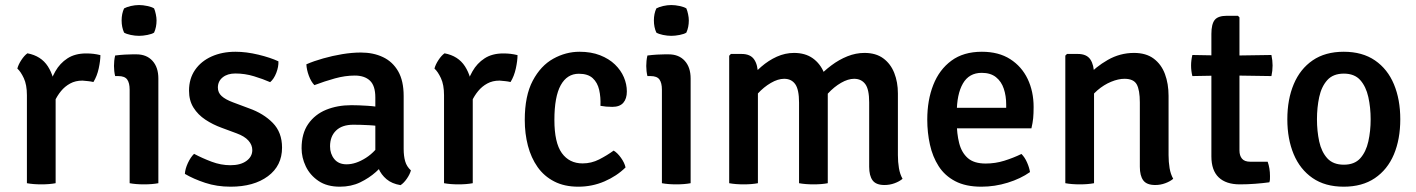

<svg xmlns="http://www.w3.org/2000/svg" viewBox="-20 -708 5474 742"><path d="M368 -495Q368 -473.5 361.5 -443.5Q355 -413.5 341 -391Q330.5 -393.5 320 -394.5Q309.5 -395.5 298.5 -396.5Q271.5 -396.5 251 -385.2Q230.5 -374 215.8 -356Q201 -338 190.8 -315.8Q180.5 -293.5 173 -271.5L157.5 -291Q159 -327 167.5 -364Q176 -401 193.8 -432.2Q211.5 -463.5 240.8 -482.5Q270 -501.5 313 -501.5Q328 -501.5 340.8 -500Q353.5 -498.5 368 -495ZM47 -443Q51 -458.5 62.5 -476Q74 -493.5 86 -502Q139 -492 165 -451.5Q191 -411 195 -349.5V0Q171 4.5 140 4.5Q108.5 4.5 84 0V-340Q84 -380.5 72 -406Q60 -431.5 47 -443Z M592 0Q568 4.5 536.5 4.5Q505 4.5 481 0V-361.5Q481 -387.5 471.5 -400.8Q462 -414 437 -414H425Q420.5 -433 420.5 -453Q420.5 -462.5 421.5 -472.8Q422.5 -483 425 -493.5Q444.5 -496 462.5 -497Q480.5 -498 492 -498H507Q546.5 -498 569.2 -473Q592 -448 592 -404.5ZM450 -629Q450 -655 459.5 -675.5Q469.5 -681 485.8 -684.8Q502 -688.5 517.5 -688.5Q532 -688.5 549.5 -684.8Q567 -681 575.5 -675.5Q579.5 -666 582.2 -653Q585 -640 585 -629Q585 -603 575.5 -582Q567.5 -576.5 549.8 -573Q532 -569.5 517.5 -569.5Q502 -569.5 485.2 -573Q468.5 -576.5 459.5 -582Q450 -603 450 -629Z M694.5 -36Q695.5 -55 706 -77.8Q716.5 -100.5 730 -113.5Q762 -96.5 798 -83Q834 -69.5 870.5 -69.5Q909.5 -69.5 932.2 -86Q955 -102.5 955 -128Q955 -148 940 -164.8Q925 -181.5 895 -192.5L837 -214Q802.5 -226.5 773.8 -245.5Q745 -264.5 727.8 -292Q710.5 -319.5 710.5 -357.5Q710.5 -404 733.8 -437.8Q757 -471.5 797.8 -489.8Q838.5 -508 890 -508Q931.5 -508 978.2 -496.8Q1025 -485.5 1056 -471Q1057 -450.5 1047.8 -426.5Q1038.5 -402.5 1024 -390.5Q997 -402.5 961.8 -413.2Q926.5 -424 889.5 -424Q859 -424 840.5 -409Q822 -394 822 -369.5Q822 -350 836.5 -336.8Q851 -323.5 880.5 -312.5L942 -289.5Q998.5 -269.5 1034.2 -233Q1070 -196.5 1070 -137.5Q1070 -67.5 1015.5 -27Q961 13.5 871 13.5Q818 13.5 772.8 -1.5Q727.5 -16.5 694.5 -36Z M1145.5 -135Q1145.5 -192 1171.2 -229Q1197 -266 1240.5 -283.8Q1284 -301.5 1338 -301.5Q1365 -301.5 1400.2 -299.2Q1435.5 -297 1465.5 -290V-216.5Q1439.5 -222.5 1406.5 -224.2Q1373.5 -226 1345.5 -226Q1302 -226 1278.8 -203.5Q1255.5 -181 1255.5 -142.5Q1255.5 -113.5 1272 -93.2Q1288.5 -73 1319.5 -73Q1355 -73 1394.2 -98Q1433.5 -123 1460.5 -170.5L1477 -88.5Q1459 -67 1432.8 -43.5Q1406.5 -20 1371.8 -3.2Q1337 13.5 1293.5 13.5Q1243.5 13.5 1210.8 -8.8Q1178 -31 1161.8 -65Q1145.5 -99 1145.5 -135ZM1568 -49.5Q1564 -34.5 1552.5 -17.8Q1541 -1 1528 7.5Q1494.5 2 1473.8 -15.5Q1453 -33 1442.8 -57.2Q1432.5 -81.5 1430.5 -108V-331.5Q1430.5 -376.5 1409.8 -396.2Q1389 -416 1351 -416Q1314 -416 1274.2 -405Q1234.5 -394 1195 -379Q1182 -392.5 1173.5 -415.5Q1165 -438.5 1164 -459.5Q1192.5 -472 1228.8 -482.2Q1265 -492.5 1303 -498.8Q1341 -505 1374.5 -505Q1423 -505 1460.2 -487.2Q1497.5 -469.5 1518.8 -432.5Q1540 -395.5 1540 -337V-132.5Q1540 -105 1545.8 -84.8Q1551.5 -64.5 1568 -49.5Z M1980 -495Q1980 -473.5 1973.5 -443.5Q1967 -413.5 1953 -391Q1942.5 -393.5 1932 -394.5Q1921.5 -395.5 1910.5 -396.5Q1883.5 -396.5 1863 -385.2Q1842.5 -374 1827.8 -356Q1813 -338 1802.8 -315.8Q1792.5 -293.5 1785 -271.5L1769.5 -291Q1771 -327 1779.5 -364Q1788 -401 1805.8 -432.2Q1823.5 -463.5 1852.8 -482.5Q1882 -501.5 1925 -501.5Q1940 -501.5 1952.8 -500Q1965.5 -498.5 1980 -495ZM1659 -443Q1663 -458.5 1674.5 -476Q1686 -493.5 1698 -502Q1751 -492 1777 -451.5Q1803 -411 1807 -349.5V0Q1783 4.5 1752 4.5Q1720.5 4.5 1696 0V-340Q1696 -380.5 1684 -406Q1672 -431.5 1659 -443Z M2300.5 -299Q2302 -332.5 2295.5 -360.8Q2289 -389 2270.5 -406Q2252 -423 2217 -423Q2171.5 -423 2147 -378.8Q2122.5 -334.5 2122.5 -244.5Q2122.5 -156.5 2151.2 -116.5Q2180 -76.5 2231.5 -76.5Q2265.5 -76.5 2295.8 -92Q2326 -107.5 2351.5 -126Q2366 -117.5 2379.8 -98.2Q2393.5 -79 2397.5 -61Q2363.5 -27.5 2316 -7Q2268.5 13.5 2215 13.5Q2161 13.5 2121.8 -6.8Q2082.5 -27 2057.5 -62.5Q2032.5 -98 2020.2 -144.8Q2008 -191.5 2008 -244.5Q2008 -338 2038.8 -396Q2069.5 -454 2118 -481Q2166.5 -508 2219.5 -508Q2264.5 -508 2299 -494.5Q2333.5 -481 2356.5 -458.8Q2379.5 -436.5 2391 -409.5Q2402.5 -382.5 2402.5 -354.5Q2402.5 -326.5 2388.8 -310.8Q2375 -295 2346.5 -295Q2333 -295 2322.5 -296Q2312 -297 2300.5 -299Z M2649 0Q2625 4.5 2593.5 4.5Q2562 4.5 2538 0V-361.5Q2538 -387.5 2528.5 -400.8Q2519 -414 2494 -414H2482Q2477.5 -433 2477.5 -453Q2477.5 -462.5 2478.5 -472.8Q2479.5 -483 2482 -493.5Q2501.5 -496 2519.5 -497Q2537.5 -498 2549 -498H2564Q2603.5 -498 2626.2 -473Q2649 -448 2649 -404.5ZM2507 -629Q2507 -655 2516.5 -675.5Q2526.5 -681 2542.8 -684.8Q2559 -688.5 2574.5 -688.5Q2589 -688.5 2606.5 -684.8Q2624 -681 2632.5 -675.5Q2636.5 -666 2639.2 -653Q2642 -640 2642 -629Q2642 -603 2632.5 -582Q2624.5 -576.5 2606.8 -573Q2589 -569.5 2574.5 -569.5Q2559 -569.5 2542.2 -573Q2525.5 -576.5 2516.5 -582Q2507 -603 2507 -629Z M2846 -499.5Q2880 -499.5 2894.5 -478.2Q2909 -457 2909 -420V0Q2885.5 4.5 2854 4.5Q2822.5 4.5 2798 0V-492.5L2804.5 -499.5ZM3068 -311.5Q3068 -362 3053.2 -382.8Q3038.5 -403.5 3010.5 -403.5Q2986.5 -403.5 2959 -387.5Q2931.5 -371.5 2908 -345.8Q2884.5 -320 2871.5 -289V-395Q2893.5 -425.5 2921.8 -450Q2950 -474.5 2982.2 -489Q3014.5 -503.5 3048.5 -503.5Q3092 -503.5 3121 -482.8Q3150 -462 3164.5 -426.8Q3179 -391.5 3179 -347.5V0Q3156 4.5 3124 4.5Q3092.5 4.5 3068 0ZM3339 -312.5Q3339 -363 3323.8 -383.2Q3308.5 -403.5 3281 -403.5Q3257.5 -403.5 3230.5 -388Q3203.5 -372.5 3179.2 -346.2Q3155 -320 3139 -286.5V-406Q3163 -433 3192.8 -455.2Q3222.5 -477.5 3255 -490.5Q3287.5 -503.5 3321 -503.5Q3365 -503.5 3393.5 -482.5Q3422 -461.5 3436 -426Q3450 -390.5 3450 -347V-108.5Q3450 -82 3454 -58.2Q3458 -34.5 3468 -17Q3455.5 -6.5 3437 0.2Q3418.5 7 3398 7Q3365.5 7 3352.2 -11Q3339 -29 3339 -63.5Z M3633 -212V-291.5H3868.5V-304.5Q3868.5 -337.5 3859.2 -365.2Q3850 -393 3829 -409.8Q3808 -426.5 3774 -426.5Q3725 -426.5 3701.2 -385.2Q3677.5 -344 3677.5 -271V-237Q3677.5 -191.5 3686.8 -155Q3696 -118.5 3720 -97.2Q3744 -76 3789 -76Q3826.5 -76 3861 -86.8Q3895.5 -97.5 3927.5 -113Q3940.5 -100 3949.2 -80Q3958 -60 3960.5 -43Q3924.5 -17.5 3874.5 -2Q3824.5 13.5 3772.5 13.5Q3712 13.5 3671.5 -7.8Q3631 -29 3607.5 -65.8Q3584 -102.5 3573.8 -149Q3563.5 -195.5 3563.5 -246Q3563.5 -321 3586.8 -380Q3610 -439 3656.8 -473.5Q3703.5 -508 3774.5 -508Q3839.5 -508 3884 -479.5Q3928.5 -451 3951.5 -402.8Q3974.5 -354.5 3974.5 -294.5Q3974.5 -269 3972.8 -251.2Q3971 -233.5 3966 -212Z M4145.5 -499.5Q4179.5 -499.5 4193.8 -478.2Q4208 -457 4208 -420V0Q4184.5 4.5 4153 4.5Q4121.5 4.5 4097 0V-493L4103.5 -499.5ZM4496 -108.5Q4496 -82 4500 -58.2Q4504 -34.5 4514 -17Q4501.5 -6.5 4483 0.2Q4464.5 7 4444.5 7Q4411.5 7 4398.2 -11Q4385 -29 4385 -63.5V-312Q4385 -360 4373 -381.8Q4361 -403.5 4325.5 -403.5Q4302 -403.5 4274 -392Q4246 -380.5 4221 -359Q4196 -337.5 4180 -307V-411.5Q4214 -449.5 4261.2 -476.5Q4308.5 -503.5 4362.5 -503.5Q4409 -503.5 4438.5 -481.5Q4468 -459.5 4482 -422Q4496 -384.5 4496 -337.5Z M4661.5 -577Q4661.5 -614.5 4674.2 -630.8Q4687 -647 4721.5 -647H4764L4770 -641V-126.5Q4770 -106.5 4779.8 -94.8Q4789.5 -83 4812 -83H4879Q4888 -57.5 4888 -27.5Q4888 -21.5 4887.8 -15Q4887.5 -8.5 4885.5 -3.5Q4860.5 0 4830.8 2.2Q4801 4.5 4771.5 4.5Q4718 4.5 4689.8 -22.5Q4661.5 -49.5 4661.5 -103.5ZM4893.5 -495.5Q4898 -474.5 4898 -455Q4898 -434 4893.5 -414L4726.5 -416.5L4588 -414Q4583 -434 4583 -455Q4583 -474.5 4588 -495.5L4728 -493Z M5391.5 -247Q5391.5 -170 5366.8 -111.2Q5342 -52.5 5293.2 -19.5Q5244.5 13.5 5173 13.5Q5101 13.5 5052.5 -20Q5004 -53.5 4979.5 -112.2Q4955 -171 4955 -247Q4955 -324 4979.8 -382.8Q5004.5 -441.5 5053 -474.8Q5101.5 -508 5173 -508Q5245 -508 5293.8 -474.5Q5342.5 -441 5367 -382.2Q5391.5 -323.5 5391.5 -247ZM5069.5 -247Q5069.5 -201.5 5078.2 -161.2Q5087 -121 5109.5 -96.2Q5132 -71.5 5173.5 -71.5Q5214.5 -71.5 5236.8 -96.2Q5259 -121 5268 -161.2Q5277 -201.5 5277 -247Q5277 -292.5 5268 -333Q5259 -373.5 5236.8 -398.5Q5214.5 -423.5 5173.5 -423.5Q5132 -423.5 5109.5 -398.5Q5087 -373.5 5078.2 -333Q5069.5 -292.5 5069.5 -247Z"/></svg>

Font: Signika Negative Light Medium
Style: Regular
Weight: 500
Version: Version 2.001